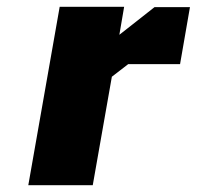

<svg xmlns="http://www.w3.org/2000/svg" viewBox="-20 -543 577 563"><path d="M63 0 155 -523H344L330 -441L433 -522H537L508 -355H356L308 -318L252 0Z"/></svg>

Font: Tomorrow
Style: Bold Italic
Weight: 700
Italic angle: -10°
Designer: Tony de Marco, Monica Rizzolli
Foundry: Just in Type
Version: Version 2.002